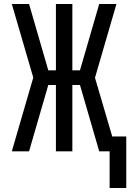

<svg xmlns="http://www.w3.org/2000/svg" viewBox="-20 -755 650 958"><path d="M527 183V0H475L379 -331H341V0H259V-331H221L125 0H39L146 -368L39 -735H125L221 -404H259V-735H341V-404H379L475 -735H561L454 -367L540 -74H610V183Z"/></svg>

Font: R Plex Mono
Style: Regular
Weight: 400
Monospace: yes
Designer: Belleve Invis
Foundry: Belleve Invis
Version: Version 31.8.0